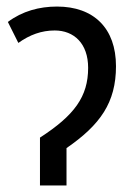

<svg xmlns="http://www.w3.org/2000/svg" viewBox="-20 -566 407 586"><path d="M154 -546C100 -546 48 -532 4 -499L36 -435C71 -460 107 -473 147 -473C206 -473 249 -433 249 -359C249 -271 207 -214 102 -146V0H183V-114C286 -185 334 -253 334 -364C334 -480 266 -546 154 -546Z"/></svg>

Font: Noto Sans Condensed
Style: Regular
Weight: 400
Width: 3
Designer: Monotype Design Team
Foundry: Monotype Imaging Inc.
Version: Version 2.013